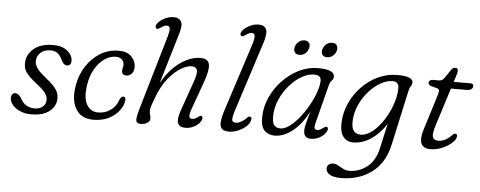

<svg xmlns="http://www.w3.org/2000/svg" viewBox="-58 -872 3194 1277"><g transform="rotate(5 1539.0 -233.5)"><path d="M184 -32Q218 -32 238.5 -49.8Q259 -67.5 259 -95Q259 -117 245 -138.2Q231 -159.5 186.5 -194.5Q152 -221 132 -241.2Q112 -261.5 103.2 -280.8Q94.5 -300 94.5 -325Q94 -381.5 140.5 -422.2Q187 -463 274 -463Q332.5 -463 367 -434Q401.5 -405 401.5 -369Q401.5 -335.5 373 -335.5Q363 -335.5 354 -342.8Q345 -350 336.5 -367Q324 -395.5 305.5 -410.8Q287 -426 257.5 -426Q214 -426 189.5 -402.2Q165 -378.5 165 -347Q165 -324.5 180 -301.2Q195 -278 237.5 -244Q275 -214 294.8 -192.8Q314.5 -171.5 322.2 -153Q330 -134.5 330 -113Q331 -61.5 287.8 -26.2Q244.5 9 165.5 9Q121 9 88.5 -6Q56 -21 38.5 -43.2Q21 -65.5 21 -88Q21 -104 28.8 -113Q36.5 -122 48 -122Q71 -122 88.5 -91.5Q105 -60 129.5 -46Q154 -32 184 -32Z M693 -421.5Q653 -421.5 616.2 -395.2Q579.5 -369 553.2 -322.8Q527 -276.5 518.5 -217Q505.5 -127.5 532 -84.8Q558.5 -42 607 -42Q654 -42 690.2 -68Q726.5 -94 742.5 -141Q752 -162 766.5 -162Q773.5 -162 777.8 -155.8Q782 -149.5 780.5 -138.5Q778.5 -106.5 754 -72.2Q729.5 -38 685 -14.5Q640.5 9 578 9Q497.5 9 461.8 -52Q426 -113 445 -214.5Q458 -283.5 494.8 -339.8Q531.5 -396 586.5 -429.5Q641.5 -463 709.5 -463Q766.5 -463 795.2 -432.5Q824 -402 823.5 -362.5Q823 -334.5 808 -318.8Q793 -303 772.5 -303Q758.5 -303 750.2 -311Q742 -319 742.5 -332Q742.5 -340 745.2 -350.5Q748 -361 748.5 -372Q748.5 -394 733.8 -407.8Q719 -421.5 693 -421.5Z M1297.5 -48Q1286 -25 1257.2 -8Q1228.5 9 1195 9Q1154 9 1143.8 -17.8Q1133.5 -44.5 1154.5 -104L1224 -302Q1244.5 -360 1237.2 -381.2Q1230 -402.5 1200 -402.5Q1171 -402.5 1129.5 -378.2Q1088 -354 1045.8 -301.8Q1003.5 -249.5 973.5 -166.5Q963.5 -140 958.5 -125.2Q953.5 -110.5 951.5 -101Q949.5 -91.5 949.5 -81Q949.5 -68.5 953.5 -57Q957.5 -45.5 957.5 -31.5Q957.5 -13 939.2 -2Q921 9 895 9Q869.5 9 865.5 -9.2Q861.5 -27.5 879.5 -89.5L1024 -583Q1035 -622 1033.5 -639.8Q1032 -657.5 1011.5 -657.5Q997.5 -657.5 973.5 -641Q966.5 -636 959.2 -632.2Q952 -628.5 945.5 -632Q939.5 -635.5 939 -644Q938.5 -652.5 945 -662.5Q958 -683 989.2 -700.2Q1020.5 -717.5 1054.5 -717.5Q1088.5 -717.5 1103 -694.8Q1117.5 -672 1101 -616.5L998.5 -272.5Q1050.5 -365 1119.5 -413.8Q1188.5 -462.5 1254 -462.5Q1308.5 -462.5 1314.2 -422.5Q1320 -382.5 1293 -309L1224.5 -118.5Q1212.5 -84.5 1214.8 -69.2Q1217 -54 1233.5 -54Q1242.5 -54 1251.2 -57.2Q1260 -60.5 1271.5 -69.5Q1279 -75 1284.8 -78.2Q1290.5 -81.5 1296.5 -78Q1302.5 -74.5 1302.5 -66Q1302.5 -57.5 1297.5 -48Z M1662.5 -597.5 1515 -140.5Q1498.5 -88.5 1500.5 -71.2Q1502.5 -54 1526.5 -54Q1544.5 -54 1566.2 -67.5Q1588 -81 1601 -96.5Q1609 -105 1617.5 -102.5Q1631.5 -98.5 1625.5 -79Q1622 -58.5 1600.2 -38.2Q1578.5 -18 1547.2 -4.5Q1516 9 1484 9Q1437 9 1428 -22.8Q1419 -54.5 1443 -128.5L1585 -566.5Q1603.5 -622.5 1600.5 -640.2Q1597.5 -658 1579.5 -658Q1564.5 -658 1540 -641Q1533 -636 1525.8 -632.2Q1518.5 -628.5 1512 -632Q1507 -634.5 1505.5 -643Q1504 -651.5 1511.5 -662.5Q1524.5 -682.5 1555.8 -700Q1587 -717.5 1621.5 -717.5Q1659.5 -717.5 1671.8 -690.8Q1684 -664 1662.5 -597.5Z M2054 -97Q2048.5 -76.5 2051.2 -64.8Q2054 -53 2070 -53Q2080 -53 2089 -57.8Q2098 -62.5 2108 -70Q2125.5 -83 2133 -79Q2145.5 -71.5 2135 -49Q2124 -27 2095.5 -9Q2067 9 2032 9Q2009.5 9 1996.8 -3Q1984 -15 1984 -41Q1984 -53 1986.2 -67.2Q1988.5 -81.5 1995 -105.2Q2001.5 -129 2013.5 -170Q1965 -80.5 1907 -35.8Q1849 9 1790 9Q1747 9 1721 -18.8Q1695 -46.5 1697.5 -110Q1699 -177.5 1727.8 -240.5Q1756.5 -303.5 1804.8 -353.8Q1853 -404 1913.5 -433.8Q1974 -463.5 2039.5 -463.5Q2151 -463.5 2149 -415.5Q2148 -398.5 2137 -388Q2126 -377.5 2122 -362ZM1769.5 -124Q1768 -77 1782.2 -59.5Q1796.5 -42 1824 -42Q1852 -42 1884.2 -65.5Q1916.5 -89 1947.8 -127.5Q1979 -166 2004.8 -211.2Q2030.5 -256.5 2046.5 -300.8Q2062.5 -345 2063.5 -379.5Q2064.5 -418.5 2018.5 -418.5Q1976.5 -418.5 1933.2 -393.2Q1890 -368 1853.5 -325.8Q1817 -283.5 1794 -231Q1771 -178.5 1769.5 -124ZM1908 -540.5Q1886 -540.5 1876.5 -554.5Q1867 -568.5 1872.5 -590Q1878 -611.5 1895 -625.5Q1912 -639.5 1933.5 -639.5Q1955.5 -639.5 1964.8 -625.5Q1974 -611.5 1968.5 -590Q1963 -568.5 1946.2 -554.5Q1929.5 -540.5 1908 -540.5ZM2092 -540.5Q2070.5 -540.5 2060.8 -554.5Q2051 -568.5 2057 -590Q2062.5 -611.5 2079.5 -625.5Q2096.5 -639.5 2118 -639.5Q2140 -639.5 2149.5 -625.5Q2159 -611.5 2153.5 -590Q2147.5 -568.5 2130.8 -554.5Q2114 -540.5 2092 -540.5Z M2571 2.5Q2544 125 2458.8 188.2Q2373.5 251.5 2255 251.5Q2204.5 251.5 2179.2 236.2Q2154 221 2154 196.5Q2154 179.5 2165.8 169.8Q2177.5 160 2196 160Q2212 160 2228.8 169.8Q2245.5 179.5 2264.2 189.2Q2283 199 2306 199Q2369 199 2423.2 157.8Q2477.5 116.5 2496.5 28L2533 -135Q2491.5 -69 2434 -30.2Q2376.5 8.5 2315.5 8.5Q2272 8.5 2248 -22.2Q2224 -53 2226.5 -113Q2228 -180.5 2255.8 -243.2Q2283.5 -306 2331 -356Q2378.5 -406 2439.8 -435Q2501 -464 2569.5 -464Q2624.5 -464 2649.8 -452.2Q2675 -440.5 2673 -422Q2672 -406.5 2664.2 -397Q2656.5 -387.5 2652.5 -369.5ZM2299 -131Q2297.5 -86 2314.2 -66.5Q2331 -47 2360 -47Q2397.5 -47 2436.2 -77.5Q2475 -108 2507.8 -157.2Q2540.5 -206.5 2561 -263.5Q2581.5 -320.5 2583 -373.5Q2584 -420.5 2541.5 -420.5Q2501.5 -420.5 2459.5 -396Q2417.5 -371.5 2381.5 -330.2Q2345.5 -289 2323 -237.2Q2300.5 -185.5 2299 -131Z M2840.5 -399 2798 -410Q2780 -417 2780 -432Q2780 -440.5 2787.8 -446.2Q2795.5 -452 2807 -452H2848.5Q2867.5 -452 2881 -469L2922 -529Q2933.5 -545 2948.5 -545Q2966.5 -545 2966.5 -526.5Q2966.5 -519 2964 -509Q2961.5 -499 2957.5 -487L2946 -451H3059Q3078 -451 3078 -434.5Q3078 -420.5 3066.5 -412.8Q3055 -405 3035.5 -405H2931.5L2852.5 -155.5Q2832.5 -93.5 2840.8 -72.8Q2849 -52 2876.5 -52Q2925 -52 2966.5 -97Q2974 -104.5 2977.5 -106.5Q2981 -108.5 2986.5 -108.5Q2999.5 -108.5 2999.5 -94Q2999.5 -73 2974.2 -49.2Q2949 -25.5 2910 -8.5Q2871 8.5 2830 8.5Q2781 8.5 2768 -25.5Q2755 -59.5 2775.5 -121L2845 -344Q2853.5 -370 2853.5 -382.2Q2853.5 -394.5 2840.5 -399Z"/></g></svg>

Font: Fraunces 9pt SuperSoft Light
Style: Italic
Weight: 300
Italic angle: -16°
Version: Version 1.000;[b76b70a41]